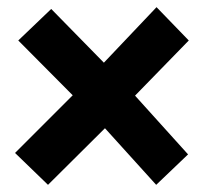

<svg xmlns="http://www.w3.org/2000/svg" viewBox="-20 -498 570 536"><path d="M273 -140 114 18 22 -71 183 -232 31 -385 123 -473 270 -323 417 -478 507 -385 357 -231 505 -67 416 18Z"/></svg>

Font: Tajawal Black
Style: Regular
Weight: 900
Designer: Boutros Fonts
Foundry: Created by Boutros International 2017
Version: Version 1.700